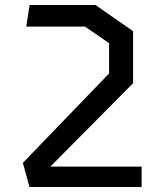

<svg xmlns="http://www.w3.org/2000/svg" viewBox="-20 -750 660 770"><path d="M71.7 -96.8 417.5 -455.3V-577L320.8 -643.2H85.3L98.7 -730H362.8L513.7 -625V-416.3L144.2 -43.8L143.3 -81.8H548V0H98.3Z"/></svg>

Font: Monaspace Krypton Var
Style: Regular
Weight: 400
Designer: Riley Cran and the Lettermatic Team
Version: Version 1.101 (Monaspace Krypton Var)